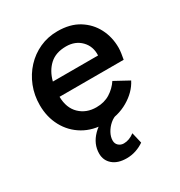

<svg xmlns="http://www.w3.org/2000/svg" viewBox="-183 -681 981 1045"><g transform="rotate(-30 307.5 -159.0)"><path d="M305 12Q227 12 168.5 -22.5Q110 -57 77.5 -117Q45 -177 45 -252Q45 -314 66.5 -368.5Q88 -423 126.5 -464.5Q165 -506 216.5 -529.5Q268 -553 329 -553Q408 -553 462 -519.5Q516 -486 544.5 -431Q573 -376 573 -310Q573 -293 570 -273.5Q567 -254 564 -238H161Q162 -167 203 -127.5Q244 -88 307 -88Q357 -88 393.5 -111Q430 -134 453 -169L543 -120Q514 -63 450 -25.5Q386 12 305 12ZM328 -458Q263 -458 224.5 -422.5Q186 -387 171 -328H455Q458 -384 422 -421Q386 -458 328 -458ZM311 235Q256 235 224.5 208Q193 181 193 138Q193 78 239.5 30.5Q286 -17 361 -33H391L386 0Q361 5 339.5 23.5Q318 42 305 66Q292 90 292 113Q292 133 305.5 145Q319 157 338 157Q372 157 405 132L421 200Q398 216 370 225.5Q342 235 311 235Z"/></g></svg>

Font: Plus Jakarta Sans SemiBold
Style: Italic
Weight: 600
Italic angle: -8°
Designer: Gumpita Rahayu
Foundry: Tokotype
Version: Version 2.071; ttfautohint (v1.8.4.7-5d5b);gftools[0.9.29]